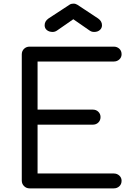

<svg xmlns="http://www.w3.org/2000/svg" viewBox="-20 -1038 735 1058"><path d="M143 0Q125 0 112.5 -12.5Q100 -25 100 -43V-738Q100 -757 112.5 -769Q125 -781 143 -781H607Q625 -781 637.5 -769.5Q650 -758 650 -739Q650 -722 637.5 -710.5Q625 -699 607 -699H187V-434H491Q510 -434 522 -422Q534 -410 534 -393Q534 -375 522 -363Q510 -351 491 -351H187V-82H607Q625 -82 637.5 -70.5Q650 -59 650 -42Q650 -23 637.5 -11.5Q625 0 607 0ZM270 -862Q251 -862 238.5 -872Q226 -882 226 -899Q226 -921 247 -936L363 -1012Q372 -1018 384 -1018Q391 -1018 396 -1016.5Q401 -1015 406 -1012L521 -936Q542 -921 542 -899Q542 -883 530 -872.5Q518 -862 499 -862Q491 -862 485 -864Q479 -866 472 -871L384 -932L296 -871Q284 -862 270 -862Z"/></svg>

Font: Comfortaa Medium
Style: Regular
Weight: 500
Designer: Johan Aakerlund
Foundry: Johan Aakerlund
Version: Version 3.104; ttfautohint (v1.8.1.43-b0c9)